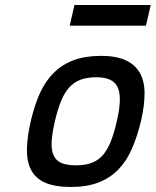

<svg xmlns="http://www.w3.org/2000/svg" viewBox="-20 -732 619 763"><path d="M382 -510Q441 -510 478.5 -493Q516 -476 535 -443.5Q554 -411 554.5 -363.5Q555 -316 541 -254Q526 -191 504.5 -141.5Q483 -92 450.5 -58.5Q418 -25 372 -7Q326 11 262 11Q198 11 159.5 -6Q121 -23 103.5 -57Q86 -91 87 -140Q88 -189 103 -254Q118 -317 140 -364.5Q162 -412 195.5 -444.5Q229 -477 274.5 -493.5Q320 -510 382 -510ZM282 -75Q321 -75 347.5 -86Q374 -97 392 -119.5Q410 -142 422.5 -175.5Q435 -209 445 -254Q466 -344 448 -384.5Q430 -425 363 -425Q327 -425 301 -415.5Q275 -406 256 -385.5Q237 -365 223.5 -332.5Q210 -300 199 -254Q188 -207 185.5 -173.5Q183 -140 191.5 -118Q200 -96 221.5 -85.5Q243 -75 282 -75ZM276 -712H579L560 -630H257Z"/></svg>

Font: Panefresco 600wt
Style: Italic
Weight: 600
Foundry: Campivisivi & Chank Co
Version: Version 1.000